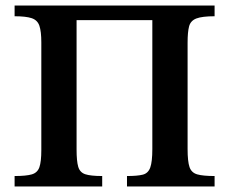

<svg xmlns="http://www.w3.org/2000/svg" viewBox="-20 -677 831 697"><path d="M351 0H33V-38Q75 -38 95.5 -44Q116 -50 123 -70Q130 -90 130 -132V-523Q130 -563 123 -583.5Q116 -604 95 -611Q74 -618 33 -618V-657H759V-618Q714 -618 693 -610Q672 -602 666.5 -581.5Q661 -561 661 -522V-136Q661 -91 668 -70.5Q675 -50 696 -44Q717 -38 759 -38V0H441V-38Q479 -38 498.5 -43Q518 -48 525.5 -69Q533 -90 533 -136V-604H258V-134Q258 -92 264 -71.5Q270 -51 289.5 -44.5Q309 -38 351 -38Z"/></svg>

Font: STIX Two Text SemiBold
Style: Regular
Weight: 600
Designer: Ross Mills, John Hudson & Paul Hanslow, Tiro Typeworks Ltd; with prior portions MicroPress Inc., and Coen Hoffman.
Foundry: Tiro Typeworks Ltd
Version: Version 2.13 b171